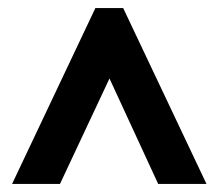

<svg xmlns="http://www.w3.org/2000/svg" viewBox="-20 -734 542 477"><path d="M10 -277H129L252 -539L373 -277H493L286 -714H217Z"/></svg>

Font: Noto Sans Thai Looped ExtraCondensed
Style: Bold
Weight: 700
Width: 2
Designer: Sasikarn Vongin, Ben Mitchell
Foundry: The Fontpad Ltd
Version: Version 1.001